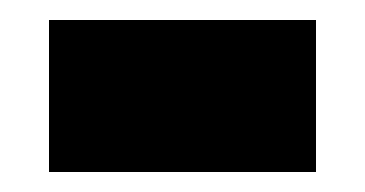

<svg xmlns="http://www.w3.org/2000/svg" viewBox="-20 -364 365 192"><path d="M29 -192H296V-344H29Z"/></svg>

Font: Noto Sans Arabic UI XCn Bk
Style: Regular
Weight: 900
Width: 2
Designer: Monotype Design Team, Nadine Chahine and Nizar Qandah
Foundry: Monotype Imaging Inc.
Version: Version 2.010